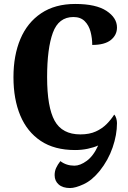

<svg xmlns="http://www.w3.org/2000/svg" viewBox="-20 -748 648 970"><path d="M334 202Q297 202 276.5 184Q256 166 256 137Q256 117 263.5 100.5Q271 84 285 66Q315 89 356 89Q385 89 418.5 64.5Q452 40 476 -13Q454 -3 423.5 3.5Q393 10 359 10Q255 10 186 -36Q117 -82 82.5 -164.5Q48 -247 48 -358Q48 -468 83 -551Q118 -634 188 -681Q258 -728 360 -728Q465 -728 518 -693Q571 -658 571 -609Q571 -571 540 -546Q509 -521 446 -521Q446 -555 437.5 -587.5Q429 -620 408 -641Q387 -662 351 -662Q276 -662 247 -582.5Q218 -503 218 -358Q218 -207 256 -138Q294 -69 386 -69Q432 -69 464.5 -84Q497 -99 519.5 -122Q542 -145 557 -169Q564 -162 567.5 -149.5Q571 -137 571 -126Q571 -67 549 -3Q527 61 484 115Q445 163 403 182.5Q361 202 334 202Z"/></svg>

Font: Noto Serif Georgian Condensed ExtraBold
Style: Regular
Weight: 800
Width: 3
Designer: Monotype Design Team, Akaki Razmadze
Foundry: Google LLC
Version: Version 2.003; ttfautohint (v1.8.4.7-5d5b)